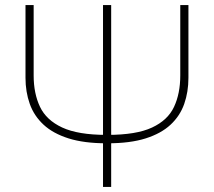

<svg xmlns="http://www.w3.org/2000/svg" viewBox="-20 -733 839 753"><path d="M398 -171Q310 -171 249 -190.2Q188 -209.5 150.8 -244Q113.5 -278.5 96.8 -325.5Q80 -372.5 80 -428Q80 -437.5 80 -454.5Q80 -471.5 80 -490Q80 -551 80 -603.5Q80 -656 80 -713H112Q112 -675 112 -639.5Q112 -604 112 -567.5Q112 -531 112 -490V-437Q112 -366.5 136.8 -314.2Q161.5 -262 223.8 -233Q286 -204 398 -204ZM384 0Q384 -61 384 -117Q384 -173 384 -238V-475Q384 -540.5 384 -596.5Q384 -652.5 384 -713H416Q416 -652.5 416 -596.5Q416 -540.5 416 -475V-238Q416 -173 416 -117Q416 -61 416 0ZM402 -171V-204Q514.5 -204 576.2 -232.8Q638 -261.5 662.5 -313.8Q687 -366 687 -437V-490Q687 -551 687 -603.5Q687 -656 687 -713H719Q719 -656 719 -603.5Q719 -551 719 -490Q719 -471.5 719 -454.5Q719 -437.5 719 -428Q719 -372.5 702.5 -325.5Q686 -278.5 649 -244Q612 -209.5 551.2 -190.2Q490.5 -171 402 -171Z"/></svg>

Font: Commissioner Thin
Style: Regular
Weight: 100
Designer: Kostas Bartsokas
Foundry: Kostas Bartsokas
Version: Version 1.001;gftools[0.9.23]